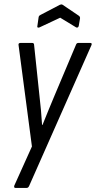

<svg xmlns="http://www.w3.org/2000/svg" viewBox="-20 -686 445 890"><path d="M51 185Q47 185 46 182Q45 179 46 175L128 -7L66 -477Q65 -482 67.5 -484.5Q70 -487 75 -487H129Q138 -487 138 -478L163 -241Q167 -208 170 -174Q173 -140 175 -107H177Q190 -139 204 -173.5Q218 -208 232 -241L332 -478Q335 -487 343 -487H398Q403 -487 404.5 -484.5Q406 -482 404 -477L115 176Q111 185 104 185ZM163 -559Q158 -557 155 -558.5Q152 -560 153 -564L159 -606Q160 -611 162 -613Q164 -615 168 -617L258 -664Q265 -667 270 -664L344 -614Q352 -609 351 -601L345 -566Q344 -561 340.5 -559Q337 -557 333 -559L259 -604Z"/></svg>

Font: Sofia Sans Condensed
Style: Italic
Weight: 400
Italic angle: -9°
Designer: Botio Nikoltchev, Ani Petrova
Foundry: lettersoup
Version: Version 4.101